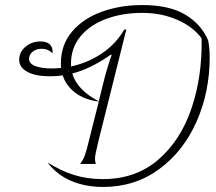

<svg xmlns="http://www.w3.org/2000/svg" viewBox="-20 -730 856 760"><path d="M810 -503Q810 -366 758 -248.5Q706 -131 610 -60.5Q514 10 388 10Q318 10 261.5 -14Q205 -38 168 -87Q222 -53 274.5 -37Q327 -21 387 -21Q517 -21 606 -97.5Q695 -174 738 -301Q781 -428 778 -578Q745 -624 682 -651.5Q619 -679 543 -679Q465 -679 401 -655.5Q337 -632 299 -586.5Q261 -541 261 -478V-467Q327 -481 382.5 -518Q438 -555 472 -613H480L370 -173Q356 -117 356 -102Q356 -93 359 -81H297Q308 -95 315 -113Q322 -131 332 -173L371 -328Q315 -335 278.5 -362.5Q242 -390 228 -432Q207 -428 179 -428Q121 -428 88.5 -445.5Q56 -463 56 -493Q56 -524 81 -545Q106 -566 140 -566Q165 -566 177.5 -554Q190 -542 188 -519Q170 -537 145 -537Q124 -537 109.5 -525.5Q95 -514 95 -497Q95 -478 119.5 -468.5Q144 -459 187 -459Q198 -459 222 -461Q221 -467 221 -479Q221 -552 264.5 -604Q308 -656 381.5 -683Q455 -710 543 -710Q650 -710 713.5 -672Q777 -634 804 -570Q810 -540 810 -503ZM266 -439Q286 -373 371 -329L388 -398Q404 -463 422 -512L419 -514Q340 -458 266 -439Z"/></svg>

Font: Srisakdi
Style: Regular
Weight: 400
Designer: Cadson Demak Co.,Ltd.
Foundry: Cadson Demak Co.,Ltd.
Version: Version 1.000